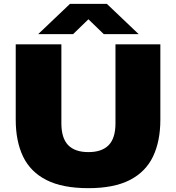

<svg xmlns="http://www.w3.org/2000/svg" viewBox="-20 -971 918 1001"><path d="M441 10Q305.5 10 222 -32.5Q138.5 -75 100.2 -155Q62 -235 62 -347V-740H300V-328Q300 -251 335.2 -214.5Q370.5 -178 441 -178Q511.5 -178 546.8 -214.5Q582 -251 582 -328V-740H816V-347Q816 -235 777.8 -155Q739.5 -75 656.8 -32.5Q574 10 441 10ZM179 -793 345 -951H537L703 -793H521L441 -870.5L361 -793Z"/></svg>

Font: Encode Sans Expanded Black
Style: Regular
Weight: 900
Width: 7
Designer: Multiple Designers
Foundry: Impallari Type
Version: Version 3.000; ttfautohint (v1.8.3) -l 8 -r 50 -G 200 -x 14 